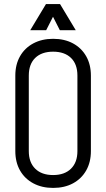

<svg xmlns="http://www.w3.org/2000/svg" viewBox="-20 -905 520 940"><path d="M359 -164V-536H425V-164ZM55 -164V-536H121V-164ZM425 -535H359Q359 -591 327.5 -621.5Q296 -652 240 -652V-715Q296 -715 337.5 -692.5Q379 -670 402 -629.5Q425 -589 425 -535ZM55 -535Q55 -589 78 -629.5Q101 -670 143 -692.5Q185 -715 240 -715V-652Q184 -652 152.5 -621.5Q121 -591 121 -535ZM425 -165Q425 -111 402 -70.5Q379 -30 337.5 -7.5Q296 15 240 15V-48Q296 -48 327.5 -79Q359 -110 359 -165ZM55 -165H121Q121 -110 152.5 -79Q184 -48 240 -48V15Q185 15 143 -7.5Q101 -30 78 -70.5Q55 -111 55 -165ZM205 -885H271L206 -757H128ZM274 -885 351 -757H273L208 -885Z"/></svg>

Font: Akshar Light Light
Style: Regular
Weight: 300
Version: Version 1.100